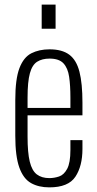

<svg xmlns="http://www.w3.org/2000/svg" viewBox="-20 -800 419 829"><path d="M193 9Q147 9 114 -9.5Q81 -28 63.5 -76.5Q46 -125 46 -214V-368Q46 -459 64 -506Q82 -553 115.5 -570Q149 -587 194 -587Q248 -587 279 -564Q310 -541 323 -490.5Q336 -440 336 -357V-302H99V-210Q99 -141 108.5 -102Q118 -63 139 -47Q160 -31 193 -31Q214 -31 235 -38Q256 -45 270 -71Q284 -97 284 -152V-195H336V-157Q336 -83 305.5 -37Q275 9 193 9ZM99 -334H284V-379Q284 -431 278.5 -468.5Q273 -506 254 -526.5Q235 -547 194 -547Q162 -547 140.5 -533.5Q119 -520 109 -483.5Q99 -447 99 -378ZM160 -676V-780H220V-676Z"/></svg>

Font: Oswald ExtraLight
Style: Regular
Weight: 250
Designer: Vernon Adams
Foundry: Vernon Adams
Version: Version 4.100; ttfautohint (v1.8.1.43-b0c9)